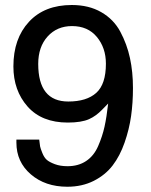

<svg xmlns="http://www.w3.org/2000/svg" viewBox="-20 -708 590 748"><path d="M246.1 -312.5Q317.4 -312.5 355 -346.2Q392.6 -379.9 392.6 -460Q392.6 -521.5 357.4 -564Q322.3 -606.4 260.7 -606.4Q202.1 -606.4 165.5 -565.9Q128.9 -525.4 128.9 -459Q128.9 -312.5 246.1 -312.5ZM43.9 -164.1H132.8Q134.8 -145.5 136.2 -137.7Q137.7 -129.9 145 -111.8Q152.3 -93.8 162.6 -85Q172.9 -76.2 193.8 -68.4Q214.8 -60.5 243.2 -60.5Q285.2 -60.5 315.4 -80.6Q345.7 -100.6 362.3 -138.7Q378.9 -176.8 387.2 -214.4Q395.5 -252 401.4 -304.7Q387.7 -291 377 -279.8Q366.2 -268.6 353.5 -259.3Q340.8 -250 326.7 -243.7Q312.5 -237.3 291.5 -233.9Q270.5 -230.5 244.1 -230.5Q142.6 -230.5 87.4 -293Q32.2 -355.5 32.2 -449.2Q32.2 -557.6 92.8 -623Q153.3 -688.5 259.8 -688.5Q326.2 -688.5 374.5 -660.6Q422.9 -632.8 448.7 -584.5Q474.6 -536.1 486.3 -481.9Q498 -427.7 498 -365.2Q498 -307.6 490.7 -255.9Q483.4 -204.1 465.3 -152.3Q447.3 -100.6 418.9 -63.5Q390.6 -26.4 345.2 -3.4Q299.8 19.5 242.2 19.5Q156.2 19.5 100.1 -28.8Q43.9 -77.1 43.9 -152.3Q43.9 -158.2 43.9 -164.1Z"/></svg>

Font: Druckschrift BY WOK
Style: Medium
Weight: 400
Version: Version 001.000